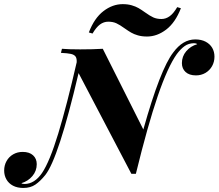

<svg xmlns="http://www.w3.org/2000/svg" viewBox="-99 -847 1071 941"><path d="M0 0ZM612.3 -786.1Q635.3 -769.5 652.3 -761.7Q669.4 -753.9 692.4 -753.9Q713.9 -753.9 732.7 -767.6Q751.5 -781.2 769.5 -812L787.6 -806.6Q760.3 -736.3 715.6 -702.1Q670.9 -668 621.6 -668Q596.7 -668 577.1 -673.6Q557.6 -679.2 543.7 -687.3Q529.8 -695.3 511.2 -708.5Q488.3 -725.1 471.4 -732.9Q454.6 -740.7 431.6 -740.7Q409.7 -740.7 391.1 -727.1Q372.6 -713.4 354.5 -682.6L336.4 -688Q363.3 -758.3 408 -792.5Q452.6 -826.7 502.4 -826.7Q527.3 -826.7 546.6 -821Q565.9 -815.4 579.8 -807.4Q593.8 -799.3 612.3 -786.1ZM952.1 -569.3Q952.1 -543.9 940.4 -522.9Q928.7 -502 908 -489.7Q887.2 -477.5 861.3 -477.5Q828.6 -477.5 810.5 -494.1Q792.5 -510.7 792.5 -537.6Q792.5 -570.8 813.7 -595.9Q835 -621.1 867.7 -630.4Q862.8 -635.3 851.6 -635.3Q825.2 -634.8 805.9 -621.1Q786.6 -607.4 767.6 -582Q723.1 -519.5 674.1 -376.2Q625 -232.9 566.9 4.9H544.9L286.1 -488.8Q187.5 -69.3 122.6 11.2Q98.6 41 74.5 57.6Q50.3 74.2 15.6 74.2Q-14.2 74.2 -35.4 63Q-56.6 51.8 -67.6 32.2Q-78.6 12.7 -78.6 -11.2Q-78.6 -36.6 -66.9 -57.6Q-55.2 -78.6 -34.4 -90.6Q-13.7 -102.5 12.2 -102.5Q44.9 -102.5 63 -85.9Q81.1 -69.3 81.1 -42.5Q81.1 -9.3 59.8 15.9Q38.6 41 5.9 50.8Q10.3 54.7 21.5 54.7Q70.3 54.2 106.9 1Q144.5 -54.7 186.5 -192.6Q228.5 -330.6 276.9 -542Q277.8 -561 271.2 -570.1Q264.6 -579.1 248.5 -582.8Q232.4 -586.4 199.7 -587.9L204.6 -607.9Q236.3 -605 293.9 -605Q356.4 -605 404.8 -607.9L603.5 -212.4Q686.5 -507.8 750 -589.8Q796.9 -653.8 857.9 -653.8Q887.7 -653.8 908.9 -642.6Q930.2 -631.3 941.2 -612.3Q952.1 -593.3 952.1 -569.3Z"/></svg>

Font: TypoPRO Playfair Display SC
Style: Bold Italic
Weight: 700
Italic angle: -14.9847°
Designer: Claus Eggers Sørensen
Foundry: Claus Eggers Sørensen
Version: Version 1.004;PS 001.004;hotconv 1.0.70;makeotf.lib2.5.58329